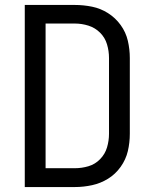

<svg xmlns="http://www.w3.org/2000/svg" viewBox="-20 -755 616 775"><path d="M80 0H282Q317 0 351.5 -7.5Q386 -15 416 -33.5Q446 -52 467 -81.5Q488 -111 496 -145Q504 -179 504 -215V-521Q504 -556 496 -590.5Q488 -625 467 -654Q446 -683 416 -702Q386 -721 351.5 -728Q317 -735 282 -735H80ZM164 -76V-660H282Q310 -660 337 -651.5Q364 -643 384 -623Q404 -603 412 -576Q420 -549 420 -521V-215Q420 -187 412 -160Q404 -133 384 -112.5Q364 -92 337 -84Q310 -76 282 -76Z"/></svg>

Font: Iosevka SS01 Extended
Style: Regular
Weight: 400
Width: 7
Monospace: yes
Designer: Belleve Invis
Foundry: Belleve Invis
Version: Version 3.4.7; ttfautohint (v1.8.3)